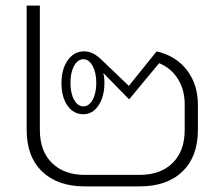

<svg xmlns="http://www.w3.org/2000/svg" viewBox="-20 -664 795 684"><path d="M685 -291V-201Q685 -106 630 -53Q575 0 477 0H282Q185 0 130 -53Q75 -106 75 -201V-644H122V-201Q122 -126 165 -83.5Q208 -41 282 -41H477Q552 -41 595 -83.5Q638 -126 638 -201V-292Q638 -344 614 -382.5Q590 -421 547 -439L440 -310L348 -404Q352 -389 352 -369Q352 -320 331 -288.5Q310 -257 277 -257Q242 -257 220.5 -287.5Q199 -318 199 -368Q199 -418 221.5 -449.5Q244 -481 279 -481Q297 -481 312.5 -473Q328 -465 347 -446L439 -358L538 -481Q607 -465 646 -414Q685 -363 685 -291ZM323 -369Q323 -405 310 -429Q297 -453 277 -453Q257 -453 244 -429.5Q231 -406 231 -369Q231 -332 244 -308.5Q257 -285 277 -285Q297 -285 310 -308.5Q323 -332 323 -369Z"/></svg>

Font: KoHo Light
Style: Regular
Weight: 300
Version: Version 1.000; ttfautohint (v1.6)